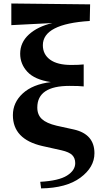

<svg xmlns="http://www.w3.org/2000/svg" viewBox="-20 -840 566 1083"><path d="M299.8 -130.9 397.5 -109.4Q512.7 -83 512.7 24.4Q512.7 103.5 433.6 162.1Q354.5 220.7 211.9 222.7L207 185.5Q311.5 179.7 357.9 150.4Q404.3 121.1 404.3 80.1Q404.3 51.8 387.2 34.7Q370.1 17.6 327.1 7.8L217.8 -16.6Q52.7 -54.7 52.7 -190.4Q52.7 -261.7 108.4 -313Q164.1 -364.3 266.6 -377Q175.8 -390.6 134.8 -434.6Q93.8 -478.5 93.8 -537.1Q93.8 -600.6 143.1 -645.5Q192.4 -690.4 275.4 -710L43.9 -698.2V-820.3L488.3 -815.4L486.3 -721.7Q221.7 -705.1 221.7 -585Q221.7 -533.2 262.7 -503.4Q303.7 -473.6 381.8 -473.6Q425.8 -473.6 452.1 -476.6V-352.5Q427.7 -355.5 372.1 -355.5Q190.4 -355.5 190.4 -233.4Q190.4 -192.4 216.3 -168.5Q242.2 -144.5 299.8 -130.9Z"/></svg>

Font: Bpmf Zihi Serif Heavy
Style: Heavy
Weight: 900
Foundry: But Ko
Version: Version 1.320